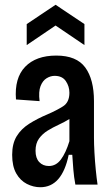

<svg xmlns="http://www.w3.org/2000/svg" viewBox="-20 -774 471 805"><path d="M149 11Q120 11 92.5 -3Q65 -17 48 -47Q31 -77 31 -125Q31 -172 50 -203Q69 -234 103 -255.5Q137 -277 180 -295Q217 -311 244 -328Q271 -345 271 -385Q271 -412 256 -434Q241 -456 209 -456Q192 -456 175.5 -446Q159 -436 150 -413Q141 -390 146 -350L47 -357Q40 -447 85.5 -494Q131 -541 216 -541Q301 -541 337.5 -491Q374 -441 374 -350V-196Q374 -170 376 -134Q378 -98 381.5 -62.5Q385 -27 389 0H296Q290 -32 287.5 -63Q285 -94 283 -125H268Q240 11 149 11ZM185 -78Q215 -78 235.5 -105.5Q256 -133 271 -182V-275Q250 -262 226 -251Q202 -240 180 -226.5Q158 -213 143.5 -193Q129 -173 129 -142Q129 -111 144.5 -94.5Q160 -78 185 -78ZM92 -585V-673L213 -754L334 -673V-585L213 -667Z"/></svg>

Font: Bricolage Grotesque 10pt Condensed Medium
Style: Regular
Weight: 500
Width: 3
Designer: Mathieu Triay
Foundry: Atelier Triay
Version: Version 1.000; ttfautohint (v1.8.4.7-5d5b);gftools[0.9.32]